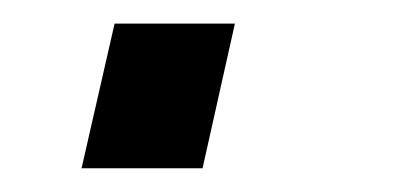

<svg xmlns="http://www.w3.org/2000/svg" viewBox="-20 -142 352 162"><path d="M48.8 0 76.7 -122.1H178.2L150.9 0Z"/></svg>

Font: HK Grotesk SmBold Legacy Italic
Style: Regular
Weight: 600
Italic angle: -13°
Designer: Alfredo Marco Pradil
Foundry: Hanken Design Co.
Version: Version 2.022;PS 002.022;hotconv 1.0.88;makeotf.lib2.5.64775